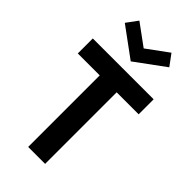

<svg xmlns="http://www.w3.org/2000/svg" viewBox="-338 -1213 1294 1294"><g transform="rotate(45 309.0 -566.0)"><path d="M228.5 0V-682H19.5V-825H599.5V-682H390V0ZM309.5 -896.5 97.5 -1052 156.5 -1132 309.5 -1020 462.5 -1132 521.5 -1052Z"/></g></svg>

Font: Spartan Thin
Style: Bold
Weight: 700
Version: Version 1.004